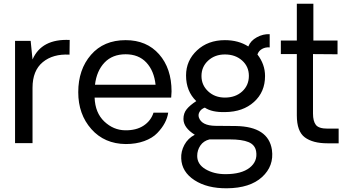

<svg xmlns="http://www.w3.org/2000/svg" viewBox="-20 -770 1878 1033"><path d="M355 -555 354 -476Q265 -481 210 -435.5Q155 -390 155 -298V0H61V-550H145L155 -450Q204 -562 355 -555Z M903 -278Q903 -269 901 -245H489Q492 -163 541 -116.5Q590 -70 653 -69Q713 -68 752.5 -94Q792 -120 806 -164H885Q881 -136 866.5 -108.5Q852 -81 826 -54Q800 -27 756 -11Q712 5 657 5Q542 4 471.5 -75.5Q401 -155 401 -274Q401 -396 469.5 -475Q538 -554 656 -554Q769 -554 836 -478Q903 -402 903 -278ZM656 -478Q585 -478 542.5 -433.5Q500 -389 491 -314H817Q809 -389 767.5 -433.5Q726 -478 656 -478Z M1201 243Q1095 244 1026.5 199.5Q958 155 955 83Q953 45 972 9.5Q991 -26 1028 -45Q967 -83 967 -130Q967 -161 984.5 -182.5Q1002 -204 1036 -226Q981 -279 981 -364Q981 -444 1040 -499Q1099 -554 1190 -554Q1263 -554 1316 -520Q1328 -551 1362 -569.5Q1396 -588 1431 -586V-515Q1409 -517 1390.5 -507Q1372 -497 1365 -477Q1406 -424 1406 -361Q1406 -275 1346.5 -221.5Q1287 -168 1192 -167Q1120 -165 1082 -191Q1063 -184 1054 -169Q1045 -154 1050 -138Q1065 -94 1139 -93L1249 -92Q1424 -89 1443 36Q1455 123 1390 182.5Q1325 242 1201 243ZM1319 -362Q1319 -412 1282.5 -444.5Q1246 -477 1190 -477Q1136 -477 1100 -444Q1064 -411 1064 -361Q1064 -312 1100 -278.5Q1136 -245 1190 -245Q1247 -245 1283 -278Q1319 -311 1319 -362ZM1358 44Q1352 9 1317 -5.5Q1282 -20 1216 -20H1107Q1075 -12 1058 13Q1041 38 1041 69Q1041 114 1086 140.5Q1131 167 1193 167Q1279 167 1323 132.5Q1367 98 1358 44Z M1742 1Q1663 1 1620 -31Q1577 -63 1577 -149V-479H1491V-552H1577V-750H1666V-552H1796V-478L1664 -479V-159Q1664 -118 1679.5 -98Q1695 -78 1742 -78H1802V1Z"/></svg>

Font: Oakes Grotesk
Style: Regular
Weight: 400
Designer: Samuel Oakes
Foundry: Samuel Oakes
Version: Version 1.000;PS 001.000;hotconv 1.0.88;makeotf.lib2.5.64775